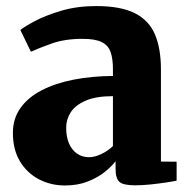

<svg xmlns="http://www.w3.org/2000/svg" viewBox="-20 -586 610 618"><path d="M189 11Q143.5 11 105.2 -9Q67 -29 44.2 -66.8Q21.5 -104.5 21.5 -158.5Q21.5 -204 45.8 -238.2Q70 -272.5 113.8 -295.2Q157.5 -318 216.2 -329.5Q275 -341 343.5 -341.5V-363Q343.5 -397 336 -418.5Q328.5 -440 307.5 -450.5Q286.5 -461 245.5 -461Q188.5 -461 146 -445.8Q103.5 -430.5 79.5 -419.5L45.5 -489.5Q59 -500.5 93.5 -518.8Q128 -537 178.5 -551.8Q229 -566.5 289.5 -566.5Q368 -566.5 413.5 -543.8Q459 -521 478.5 -475.8Q498 -430.5 498 -362.5V-66L548.5 -65.5V-4.5Q537 -2 513.8 1.5Q490.5 5 463.8 7.8Q437 10.5 415.5 10.5Q377 10.5 364.5 -0.5Q352 -11.5 352 -43V-67Q339.5 -50.5 316.8 -32.2Q294 -14 261.8 -1.5Q229.5 11 189 11ZM267 -80Q285 -80 306.8 -90.5Q328.5 -101 343.5 -116V-276.5Q289 -276.5 255.8 -262Q222.5 -247.5 207.8 -224.8Q193 -202 193 -175Q193 -145 202.2 -124Q211.5 -103 228 -91.5Q244.5 -80 267 -80Z"/></svg>

Font: Merriweather 24pt Black
Style: Regular
Weight: 900
Designer: Eben Sorkin
Foundry: Eben Sorkin
Version: Version 2.100